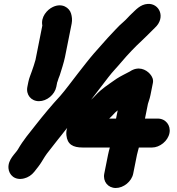

<svg xmlns="http://www.w3.org/2000/svg" viewBox="-20 -777 904 982"><path d="M179.3 -259.5C219.6 -259.5 259.9 -292.6 268 -333L272.6 -356C272.9 -357.8 273.8 -358.7 274.4 -360.4L279.3 -375.7C281.2 -379.9 284 -387 285.8 -392.5C293.2 -416.4 306.8 -457.4 312.3 -485L346.5 -656C350.3 -675.2 347.8 -693.1 343.5 -707.5C335.2 -737.1 298.2 -763.6 250.9 -741.6C220.1 -727.4 187.9 -689.6 196.5 -646.4L161.5 -470.6L152.7 -441.5L143.2 -413.7C137 -394.7 129.4 -380.1 125 -358L120 -333C111.9 -292.6 139 -259.5 179.3 -259.5ZM573.5 -170.5H538.6C549.1 -180.8 561.4 -192.5 568.6 -201.2C570.5 -203.4 574.8 -207 582 -212.6ZM532.5 15 513.3 111C505.3 151 532.1 184.5 572.2 184.5C612 184.5 653.3 151.3 661.3 111L680.5 15C681.5 10.1 683 3.9 685.3 -4.1L690.2 -22.5H757.5C797.3 -22.5 838.6 -55.7 846.7 -96C854.7 -136.1 827.1 -170.5 787 -170.5H721.5L736.7 -246.2L741.5 -261.3C744.7 -270.2 747.5 -280.6 749.6 -291L762 -353C765.3 -369.9 759 -385.1 747.1 -398.7C726.6 -421.9 687.6 -440.9 644 -411.3C626.6 -402 596.2 -387.3 577.4 -375C561.8 -365.1 554.2 -358 541.4 -350C524.1 -338.4 509 -326.5 492.4 -312.7C472.2 -294.8 465.5 -284.8 448.4 -269.3C418.8 -241.5 402.9 -219.8 376.7 -193.6C364.6 -180.6 357.4 -171.4 348.1 -160.6C326.8 -140.5 316.6 -114.1 319.6 -85.4C324.4 -38.8 352.1 -22.5 403.5 -22.5H541.7C538.4 -10.6 534.7 3.8 532.5 15ZM103.1 135.6C123.7 130.5 141.8 118.7 155.5 101.4C170.2 82.8 184.7 65.5 199.8 39.5C211.4 19.6 226.9 -1.8 242.5 -20.2C253.8 -33.5 263.8 -48.5 276.2 -63.3C302.3 -94.5 323.5 -125.4 350.9 -154.6C351.1 -154.7 351.3 -155 351.5 -155.3C385.5 -195.7 406.9 -216.7 443.6 -263.9C475.2 -306.5 504.9 -342.3 534.2 -382C557.7 -412.7 576.1 -429.9 601.4 -460.2C633.1 -497.7 670.4 -537 705 -568.8L730 -593C743.6 -606.1 758.3 -621.7 772.1 -634.8C829.1 -686.9 795.7 -760.5 735.9 -757C696.7 -754.7 673 -724.7 653.9 -707.4C639.3 -694.1 626.1 -677.5 613.3 -666.8C583.3 -641.8 558.6 -611.5 530.3 -582.5C506.4 -556.3 482.6 -529.4 461.4 -504.9C434.1 -473.4 405.8 -436.3 378.3 -401.3C353.6 -369.8 312.3 -313.7 287.9 -286.2C245.2 -240.2 201.8 -188 162.8 -138.3C131.9 -99.1 97.9 -59 71.9 -13.3C59.9 7.8 19.7 38.3 23.3 83.4C26 117.2 55.3 147.4 103.1 135.6Z"/></svg>

Font: Smoothie
Style: SeBdIt
Weight: 600
Foundry: Cannot Into Space Fonts
Version: Version 0.8